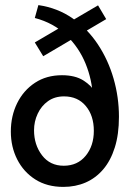

<svg xmlns="http://www.w3.org/2000/svg" viewBox="-20 -721 518 753"><path d="M228.5 12Q164.5 12 118.5 -17.2Q72.5 -46.5 47.5 -95.8Q22.5 -145 22.5 -205Q22.5 -266 47.2 -316.2Q72 -366.5 117 -396.2Q162 -426 223 -426Q274.5 -426 307 -405.5Q339.5 -385 355.5 -356L344 -341.5Q341.5 -407.5 315.8 -471Q290 -534.5 240.2 -582.8Q190.5 -631 116.5 -650.5L130.5 -701Q206 -690 264.8 -649Q323.5 -608 364 -546.8Q404.5 -485.5 425.5 -412.5Q446.5 -339.5 446.5 -263Q446.5 -194 430.2 -142.5Q414 -91 384.8 -56.8Q355.5 -22.5 315.8 -5.2Q276 12 228.5 12ZM230 -71Q284 -71 316 -110Q348 -149 348 -208Q348 -267.5 316.5 -305.2Q285 -343 231 -343Q194.5 -343 168.2 -324.2Q142 -305.5 127.8 -275Q113.5 -244.5 113.5 -210Q113.5 -153 144.8 -112Q176 -71 230 -71ZM149.5 -500.5 116.5 -554.5 364.5 -700 396.5 -646Z"/></svg>

Font: Cabin
Style: Regular
Weight: 400
Width: 4
Designer: Pablo Impallari
Foundry: Pablo Impallari. http://www.impallari.com Igino Marini. http://www.ikern.com
Version: Version 3.001